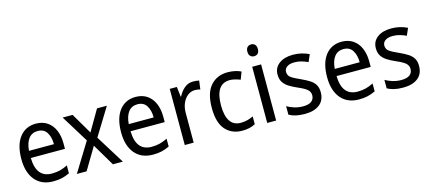

<svg xmlns="http://www.w3.org/2000/svg" viewBox="-56 -1249 3967 1770"><g transform="rotate(-15 1928.0 -364.0)"><path d="M264 -546Q327 -546 372 -515.5Q417 -485 440.5 -430.5Q464 -376 464 -306V-252H138Q142 -63 290 -63Q333 -63 368 -72Q403 -81 441 -100V-25Q404 -7 367.5 1.5Q331 10 284 10Q173 10 112 -63Q51 -136 51 -264Q51 -398 108 -472Q165 -546 264 -546ZM263 -476Q208 -476 176.5 -436Q145 -396 139 -320H377Q377 -387 349.5 -431.5Q322 -476 263 -476Z M679 -275 518 -536H613L730 -337L846 -536H940L779 -274L949 0H854L729 -211L603 0H510Z M1216 -546Q1279 -546 1324 -515.5Q1369 -485 1392.5 -430.5Q1416 -376 1416 -306V-252H1090Q1094 -63 1242 -63Q1285 -63 1320 -72Q1355 -81 1393 -100V-25Q1356 -7 1319.5 1.5Q1283 10 1236 10Q1125 10 1064 -63Q1003 -136 1003 -264Q1003 -398 1060 -472Q1117 -546 1216 -546ZM1215 -476Q1160 -476 1128.5 -436Q1097 -396 1091 -320H1329Q1329 -387 1301.5 -431.5Q1274 -476 1215 -476Z M1765 -546Q1779 -546 1794 -544.5Q1809 -543 1822 -540L1811 -458Q1787 -465 1759 -465Q1723 -465 1692.5 -442Q1662 -419 1643.5 -378Q1625 -337 1625 -284V0H1540V-536H1608L1619 -441H1623Q1646 -486 1681.5 -516Q1717 -546 1765 -546Z M2089 10Q1988 10 1928.5 -57Q1869 -124 1869 -265Q1869 -407 1930.5 -476.5Q1992 -546 2094 -546Q2131 -546 2164.5 -538.5Q2198 -531 2221 -519L2194 -448Q2172 -457 2145 -464Q2118 -471 2095 -471Q1957 -471 1957 -266Q1957 -167 1991 -115.5Q2025 -64 2092 -64Q2127 -64 2157 -72Q2187 -80 2213 -93V-19Q2162 10 2089 10Z M2371 -738Q2392 -738 2406 -724Q2420 -710 2420 -681Q2420 -653 2406 -639Q2392 -625 2371 -625Q2349 -625 2334.5 -639Q2320 -653 2320 -681Q2320 -710 2334 -724Q2348 -738 2371 -738ZM2412 -536V0H2327V-536Z M2877 -147Q2877 -70 2826 -30Q2775 10 2686 10Q2637 10 2600 1.5Q2563 -7 2535 -23V-104Q2563 -87 2603.5 -74.5Q2644 -62 2686 -62Q2742 -62 2768 -83Q2794 -104 2794 -140Q2794 -171 2770.5 -193Q2747 -215 2681 -243Q2635 -263 2602.5 -284Q2570 -305 2552 -333.5Q2534 -362 2534 -405Q2534 -471 2584.5 -508.5Q2635 -546 2717 -546Q2760 -546 2798 -537Q2836 -528 2870 -511L2840 -443Q2811 -457 2779 -466Q2747 -475 2713 -475Q2667 -475 2641.5 -457Q2616 -439 2616 -409Q2616 -375 2642.5 -355.5Q2669 -336 2735 -307Q2779 -287 2811 -266.5Q2843 -246 2860 -217.5Q2877 -189 2877 -147Z M3182 -546Q3245 -546 3290 -515.5Q3335 -485 3358.5 -430.5Q3382 -376 3382 -306V-252H3056Q3060 -63 3208 -63Q3251 -63 3286 -72Q3321 -81 3359 -100V-25Q3322 -7 3285.5 1.5Q3249 10 3202 10Q3091 10 3030 -63Q2969 -136 2969 -264Q2969 -398 3026 -472Q3083 -546 3182 -546ZM3181 -476Q3126 -476 3094.5 -436Q3063 -396 3057 -320H3295Q3295 -387 3267.5 -431.5Q3240 -476 3181 -476Z M3815 -147Q3815 -70 3764 -30Q3713 10 3624 10Q3575 10 3538 1.5Q3501 -7 3473 -23V-104Q3501 -87 3541.5 -74.5Q3582 -62 3624 -62Q3680 -62 3706 -83Q3732 -104 3732 -140Q3732 -171 3708.5 -193Q3685 -215 3619 -243Q3573 -263 3540.5 -284Q3508 -305 3490 -333.5Q3472 -362 3472 -405Q3472 -471 3522.5 -508.5Q3573 -546 3655 -546Q3698 -546 3736 -537Q3774 -528 3808 -511L3778 -443Q3749 -457 3717 -466Q3685 -475 3651 -475Q3605 -475 3579.5 -457Q3554 -439 3554 -409Q3554 -375 3580.5 -355.5Q3607 -336 3673 -307Q3717 -287 3749 -266.5Q3781 -246 3798 -217.5Q3815 -189 3815 -147Z"/></g></svg>

Font: Noto Sans Hebrew SemiCondensed
Style: Regular
Weight: 400
Width: 4
Designer: Monotype Design Team
Foundry: Monotype Imaging Inc.
Version: Version 2.004; ttfautohint (v1.8.4.7-5d5b)